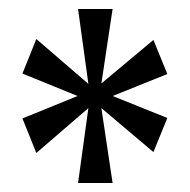

<svg xmlns="http://www.w3.org/2000/svg" viewBox="-20 -780 423 428"><path d="M154 -372H231L206 -539L322 -441L353 -517L231 -566L353 -615L322 -691L206 -594L231 -760H154L177 -593L61 -693L30 -616L153 -566L30 -516L61 -439L177 -539Z"/></svg>

Font: Noto Serif Georgian ExtraCondensed Medium
Style: Regular
Weight: 500
Width: 2
Designer: Monotype Design Team, Akaki Razmadze
Foundry: Google LLC
Version: Version 2.003